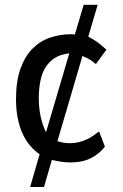

<svg xmlns="http://www.w3.org/2000/svg" viewBox="-20 -658 505 790"><path d="M324.2 -638.2H381.8L343.3 -507.3L361.3 -497.1Q378.4 -487.3 392.6 -475.6Q406.7 -463.9 418 -453.6L374.5 -394.5Q368.7 -398.9 363.8 -402.8Q358.9 -406.7 353 -410.6Q347.2 -414.6 339.1 -418.7Q331.1 -422.9 319.3 -427.7L216.3 -77.1Q229.5 -72.8 242.2 -70.8Q254.9 -68.8 268.6 -68.8Q287.1 -68.8 304 -73Q320.8 -77.1 335.7 -84Q350.6 -90.8 363.5 -99.6Q376.5 -108.4 387.7 -117.2L411.6 -54.7Q390.1 -26.4 355.7 -8.1Q321.3 10.3 268.6 10.3Q251.5 10.3 232.7 7.6Q213.9 4.9 193.4 0L161.1 111.3H104L143.1 -23.4Q122.1 -37.6 104.2 -58.3Q86.4 -79.1 73.5 -106.9Q60.5 -134.8 53.2 -170.4Q45.9 -206.1 45.9 -250.5Q45.9 -324.2 64.2 -375.2Q82.5 -426.3 113.8 -457.8Q145 -489.3 186 -503.2Q227.1 -517.1 272 -517.1Q274.4 -517.1 277.8 -517.1Q281.2 -517.1 288.1 -516.1ZM139.6 -253.4Q139.6 -214.8 147 -179.7Q154.3 -144.5 169.4 -113.8L265.1 -438.5Q229 -434.6 205.1 -419.2Q181.2 -403.8 166.5 -379.6Q151.9 -355.5 145.8 -323.2Q139.6 -291 139.6 -253.4Z"/></svg>

Font: Shanti
Style: Regular
Weight: 400
Designer: vernon adams
Foundry: vernon adams
Version: Version 1.000